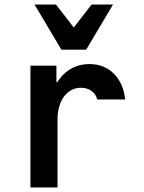

<svg xmlns="http://www.w3.org/2000/svg" viewBox="-20 -831 640 851"><path d="M235 0V-302Q235 -333 242.5 -359Q250 -385 264 -403.5Q278 -422 297 -432Q316 -442 339 -442Q366 -442 385.5 -428Q405 -414 411 -390H535Q527 -462 484.5 -504.5Q442 -547 376 -547Q335 -547 301.5 -530Q268 -513 244.5 -482Q221 -451 208 -407.5Q195 -364 195 -311L238 -467H230V-540H115V0ZM252 -611H362L481 -811H386L307 -709L228 -811H133Z"/></svg>

Font: CommitMonoV143 ExtLt
Style: Regular
Weight: 200
Monospace: yes
Designer: Eigil Nikolajsen
Foundry: Eigil Nikolajsen
Version: Version 1.143